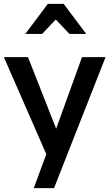

<svg xmlns="http://www.w3.org/2000/svg" viewBox="-24 -797 567 995"><path d="M216 2 151 178H256L523 -501H401L267 -130L121 -501H-4ZM306 -777H224L107 -621H194L265 -696L336 -621H423Z"/></svg>

Font: Geom Medium
Style: Bold
Weight: 500
Version: Version 1.102